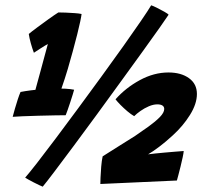

<svg xmlns="http://www.w3.org/2000/svg" viewBox="-20 -684 784 719"><path d="M210 -352.2Q216.5 -352.2 225.4 -351.8Q234.4 -351.4 243.2 -350.3Q252.1 -349.2 257.6 -348Q256.2 -342.4 252.2 -329.4Q248.1 -316.4 243.1 -301Q238 -285.6 233.3 -272.2Q228.6 -258.9 226 -252.5Q214 -252.5 185.5 -252Q157 -251.5 123.9 -250.6Q90.9 -249.6 63.8 -248.6Q36.8 -247.5 27.5 -246.5Q30.6 -259 35.9 -277.2Q41.1 -295.4 46.8 -312.6Q52.5 -329.8 56.9 -339.6Q64.4 -341.4 75.1 -342.8Q85.9 -344.2 96.4 -345.8Q106.9 -347.2 112.6 -347.6Q115.4 -358 120.1 -375.2Q124.8 -392.5 130.4 -412.8Q136 -433.1 141.4 -453.6Q146.9 -474 151.6 -491.2Q156.4 -508.5 159.2 -519.2Q155 -517.1 147.6 -512.6Q140.2 -508 132 -502.8Q123.8 -497.5 116.9 -493Q110.1 -488.5 106.9 -486.4Q100.8 -502.6 95.4 -521.9Q90 -541.2 87.8 -556.8Q97.6 -565.2 118.8 -580.9Q139.9 -596.6 162.2 -612.6Q184.6 -628.6 198.5 -637.4Q209.2 -637.4 225.9 -636.8Q242.6 -636.1 259.3 -634.9Q276 -633.8 285.5 -631.6Q284.6 -623 280.5 -603.6Q276.4 -584.2 269.4 -556.1Q262.4 -527.9 252.6 -492.1Q244.6 -462.4 233.8 -425.6Q222.9 -388.9 210 -352.2ZM546.1 -664.2Q552.6 -662.2 567.1 -655.1Q581.5 -647.9 595.2 -640.2Q608.9 -632.5 611.4 -629Q603.4 -616.5 577.2 -579.4Q551 -542.2 513 -489.7Q475 -437.1 430.8 -376.2Q386.6 -315.2 341.5 -253.5Q296.4 -191.8 255.7 -137.2Q215 -82.6 184.8 -42.6Q154.5 -2.5 140 15Q137 14 127.2 9.4Q117.5 4.9 105.9 -1.1Q94.2 -7.1 85.2 -12.2Q76.2 -17.2 74.2 -18.8Q88.9 -35.5 119.1 -74.2Q149.2 -113 188.9 -165.8Q228.5 -218.6 272.8 -278.6Q317.1 -338.6 360.9 -398.8Q404.8 -458.9 442.7 -512.4Q480.6 -566 508 -605.9Q535.4 -645.9 546.1 -664.2ZM668 -118.5Q667.5 -111 664.1 -94.9Q660.8 -78.9 656.2 -60.6Q651.8 -42.4 647.8 -27.8Q643.8 -13.1 642.4 -8L355.8 5Q355.8 0.8 356.4 -18.1Q357.1 -36.9 359 -59.8Q360.9 -82.6 364.4 -98.5Q383.8 -110.8 413.9 -129.8Q444.1 -148.9 485.6 -174.8Q511.9 -192.6 537 -210.7Q562.1 -228.8 578.6 -245.6Q595 -262.5 595 -275.9Q595 -284.5 588.2 -288.9Q581.5 -293.2 569.2 -293.2Q554.2 -293.2 537.4 -286Q520.6 -278.8 506.1 -268.5Q491.5 -258.2 482.5 -249Q471 -255.5 457.1 -267.2Q443.2 -279 431 -291.4Q418.8 -303.9 412.6 -312.1Q450.6 -355.1 503.6 -383.9Q556.5 -412.6 610.8 -412.6Q658.2 -412.6 687.8 -391.2Q717.4 -369.9 717.4 -332Q717.4 -295.2 691.4 -253.6Q665.4 -211.9 626.8 -176.9Q601.1 -153.2 576.6 -134.7Q552.1 -116.1 534.6 -106.1Q545.4 -107.6 561.1 -109.2Q576.9 -110.9 595.3 -112.5Q613.8 -114.1 632.4 -115.7Q651.1 -117.2 668 -118.5Z"/></svg>

Font: Grandstander Thin
Style: Italic
Weight: 100
Italic angle: -15°
Designer: Tyler Finck
Foundry: Etcetera Type Co
Version: Version 1.200